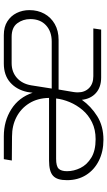

<svg xmlns="http://www.w3.org/2000/svg" viewBox="202 -764 562 1006"><g transform="rotate(90 483.0 -261.0)"><path d="M164 0Q121 0 92 -18.5Q63 -37 48 -67.5Q33 -98 33 -134Q33 -178 52 -212.5Q71 -247 106 -267Q141 -287 189 -287H449L462 -364Q463 -370 463.5 -376Q464 -382 464 -388Q464 -424 441.5 -446.5Q419 -469 379 -469H129L135 -510H386Q437 -510 467.5 -482.5Q498 -455 503 -409Q537 -457 589 -489.5Q641 -522 712 -522Q774 -522 822 -498Q870 -474 897 -431Q924 -388 924 -331Q924 -305 918.5 -287Q913 -269 901 -258Q889 -247 869 -242Q849 -237 821 -237H493Q494 -177 521 -133.5Q548 -90 593 -66.5Q638 -43 695 -43L821 -42L814 0H694Q614 0 552 -39.5Q490 -79 466 -151L462 -123Q450 -67 412 -33.5Q374 0 313 0ZM173 -41H311Q357 -41 388 -68.5Q419 -96 427 -143L444 -251H198Q145 -251 112.5 -221Q80 -191 80 -139Q80 -100 102 -70.5Q124 -41 173 -41ZM496 -274H812Q851 -274 864 -287.5Q877 -301 877 -331Q877 -367 860 -401.5Q843 -436 806 -458.5Q769 -481 709 -481Q659 -481 620.5 -462Q582 -443 556 -412Q530 -381 515 -345Q500 -309 496 -274Z"/></g></svg>

Font: MuseoModerno Thin ExtraLight
Style: Italic
Weight: 250
Italic angle: -9°
Version: Version 1.003